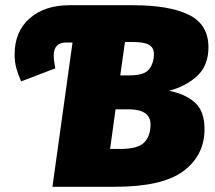

<svg xmlns="http://www.w3.org/2000/svg" viewBox="-20 -716 825 736"><path d="M764 -221Q764 -121 683.5 -60.5Q603 0 421 0H181L258 -553H233Q210 -553 198 -540.5Q186 -528 186 -504Q186 -484 192 -454L61 -404Q49 -431 42.5 -455Q36 -479 36 -507Q36 -595 93.5 -645.5Q151 -696 246 -696H489Q630 -696 704.5 -659Q779 -622 779 -535Q779 -465 736 -425Q693 -385 628 -368Q690 -356 727 -323Q764 -290 764 -221ZM570 -509Q570 -533 551.5 -544Q533 -555 490 -555H459L441 -427H476Q533 -427 551.5 -450.5Q570 -474 570 -509ZM557 -239Q557 -297 472 -297H423L402 -145H441Q508 -145 532.5 -169.5Q557 -194 557 -239Z"/></svg>

Font: FiraGO Heavy
Style: Italic
Weight: 900
Italic angle: -8°
Designer: bBox Type GmbH
Foundry: bBox Type GmbH
Version: Version 1.001